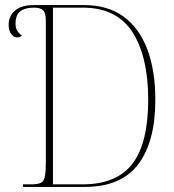

<svg xmlns="http://www.w3.org/2000/svg" viewBox="-20 -734 685 754"><path d="M70 0V-10H101Q127 -10 139.5 -15.5Q152 -21 156 -40Q160 -59 160 -99V-650Q160 -683 149.5 -693.5Q139 -704 113 -704Q79 -704 60 -690Q41 -676 41 -640Q41 -623 48.5 -612Q56 -601 66 -595Q63 -592 58.5 -589.5Q54 -587 47 -587Q34 -587 24 -600.5Q14 -614 14 -637Q14 -671 39 -692.5Q64 -714 111 -714H311Q403 -714 465 -669Q527 -624 558.5 -540.5Q590 -457 590 -342Q590 -178 523 -89Q456 0 313 0ZM304 -10Q438 -10 500 -91Q562 -172 562 -342Q562 -512 500 -608Q438 -704 305 -704H188V-10Z"/></svg>

Font: Noto Serif Display SemiCondensed Thin
Style: Regular
Weight: 100
Width: 4
Designer: Monotype Design Team
Foundry: Monotype Imaging Inc.
Version: Version 2.009